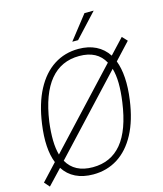

<svg xmlns="http://www.w3.org/2000/svg" viewBox="-134 -1028 969 1140"><g transform="rotate(-15 350.0 -458.0)"><path d="M29.5 13 1.5 -19 95.5 -120Q77.5 -164.5 73.8 -224.2Q70 -284 80.5 -358Q97.5 -480 141.8 -563.5Q186 -647 252.8 -690Q319.5 -733 403.5 -733Q465 -733 510.8 -710.2Q556.5 -687.5 585.5 -643L671.5 -735L700.5 -704L605.5 -602Q623 -556.5 627 -495.8Q631 -435 620.5 -360Q604 -239.5 560 -157Q516 -74.5 449.2 -32.2Q382.5 10 298.5 10Q236.5 10 190.5 -12.5Q144.5 -35 116.5 -79ZM306.5 -32Q417.5 -32 484.5 -112.8Q551.5 -193.5 574.5 -360Q583.5 -424 582.8 -475.2Q582 -526.5 570.5 -566L148.5 -114Q194.5 -32 306.5 -32ZM130.5 -157 552.5 -609Q530 -650.5 491.5 -670.8Q453 -691 397.5 -691Q286.5 -691 218 -608.8Q149.5 -526.5 125.5 -360Q117.5 -297 118.5 -246.5Q119.5 -196 130.5 -157ZM380.5 -783.5 494.5 -929H551L416 -783.5Z"/></g></svg>

Font: Public Sans Thin
Style: Italic
Weight: 100
Italic angle: -8°
Designer: The Public Sans project authors (U.S. Web Design System). Libre Franklin designed by Pablo Impallari and Rodrigo Fuenzal
Version: Version 2.000